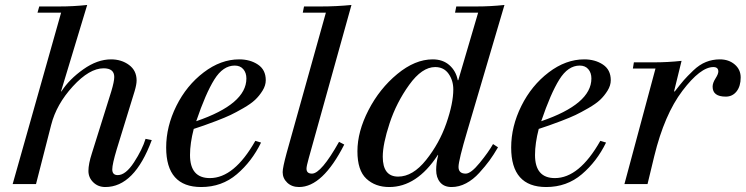

<svg xmlns="http://www.w3.org/2000/svg" viewBox="-20 -741 3002 773"><path d="M31 0 226 -690H131L138 -715H219Q276 -715 331 -721L226 -374L228 -372V-374Q259 -422 315.5 -462Q372 -502 427 -502Q469 -502 499.5 -479.5Q530 -457 530 -417Q530 -401 522 -374L450 -140Q432 -80 432 -59Q432 -36 454 -36Q486 -36 519.5 -87.5Q553 -139 566 -182L591 -177Q521 12 404 12Q375 12 355.5 -7Q336 -26 336 -53Q336 -81 350 -124L428 -373Q440 -413 440 -431Q440 -466 397 -466Q340 -466 273.5 -393.5Q207 -321 186 -238L125 0Z M1008 -174 1031 -167Q994 -91 933.5 -39.5Q873 12 790 12Q649 12 649 -147Q649 -232 690 -314.5Q731 -397 800 -449.5Q869 -502 943 -502Q987 -502 1018.5 -481Q1050 -460 1050 -418Q1050 -397 1037 -376Q1024 -355 1007 -339Q990 -323 959.5 -305.5Q929 -288 908 -278Q887 -268 850.5 -254Q814 -240 801.5 -236Q789 -232 760 -222Q745 -164 745 -117Q745 -24 825 -24Q923 -24 1008 -174ZM972 -425Q972 -448 959.5 -462.5Q947 -477 925 -477Q878 -477 843 -421Q808 -365 770 -253Q972 -322 972 -425Z M1199 -690 1204 -715H1273Q1334 -715 1395 -721L1223 -104Q1214 -72 1214 -62Q1214 -42 1236 -42Q1273 -42 1345 -170L1366 -159Q1279 12 1184 12Q1155 12 1136.5 -5.5Q1118 -23 1118 -48Q1118 -66 1134 -125L1292 -690Z M1521 -110Q1521 -30 1583 -30Q1642 -30 1695.5 -97Q1749 -164 1777 -244.5Q1805 -325 1805 -381Q1805 -417 1786 -444Q1767 -471 1732 -471Q1679 -471 1627.5 -399.5Q1576 -328 1548.5 -244.5Q1521 -161 1521 -110ZM1965 -161 1985 -148Q1967 -117 1950.5 -94.5Q1934 -72 1909.5 -45Q1885 -18 1856.5 -3Q1828 12 1798 12Q1768 12 1752 -7Q1736 -26 1736 -57Q1736 -83 1744 -116L1742 -118V-116Q1658 12 1547 12Q1491 12 1455 -21.5Q1419 -55 1419 -132Q1419 -211 1463.5 -297.5Q1508 -384 1579.5 -443Q1651 -502 1722 -502Q1763 -502 1789.5 -478.5Q1816 -455 1823 -418H1825L1905 -690H1812L1817 -715H1899Q1955 -715 2011 -721L1862 -216Q1826 -95 1826 -69Q1826 -42 1855 -42Q1876 -42 1911.5 -85.5Q1947 -129 1965 -161Z M2397 -174 2420 -167Q2383 -91 2322.5 -39.5Q2262 12 2179 12Q2038 12 2038 -147Q2038 -232 2079 -314.5Q2120 -397 2189 -449.5Q2258 -502 2332 -502Q2376 -502 2407.5 -481Q2439 -460 2439 -418Q2439 -397 2426 -376Q2413 -355 2396 -339Q2379 -323 2348.5 -305.5Q2318 -288 2297 -278Q2276 -268 2239.5 -254Q2203 -240 2190.5 -236Q2178 -232 2149 -222Q2134 -164 2134 -117Q2134 -24 2214 -24Q2312 -24 2397 -174ZM2361 -425Q2361 -448 2348.5 -462.5Q2336 -477 2314 -477Q2267 -477 2232 -421Q2197 -365 2159 -253Q2361 -322 2361 -425Z M2619 -465H2528L2532 -490H2612Q2669 -490 2724 -496L2694 -374L2696 -372Q2720 -403 2733 -418Q2746 -433 2771 -457Q2796 -481 2822.5 -491.5Q2849 -502 2878 -502Q2914 -502 2938 -481.5Q2962 -461 2962 -429Q2962 -394 2945.5 -373Q2929 -352 2902 -352Q2849 -352 2849 -392Q2849 -407 2860.5 -425Q2872 -443 2872 -453Q2872 -471 2852 -471Q2800 -471 2727.5 -375.5Q2655 -280 2614 -112L2587 0H2494Z"/></svg>

Font: Justus
Style: ItalicOldstyle
Weight: 400
Italic angle: -12°
Version: Version 001.001